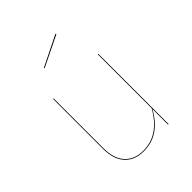

<svg xmlns="http://www.w3.org/2000/svg" viewBox="-212 -869 998 998"><g transform="rotate(-45 287.5 -369.5)"><path d="M451 0H447V-115Q379 9 261 9Q194 9 156.5 -32Q119 -73 119 -150V-517H123V-150Q123 -75 159.5 -35Q196 5 261 5Q377 5 447 -121V-517H451ZM369 -743 201 -661 199 -665 367 -748Z"/></g></svg>

Font: FiraGO Four
Style: Regular
Weight: 100
Designer: bBox Type
Foundry: bBox Type GmbH
Version: Version 1.001